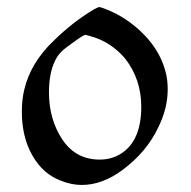

<svg xmlns="http://www.w3.org/2000/svg" viewBox="-20 -512 542 545"><path d="M246 -485Q259 -492 262 -492Q265 -492 278 -487Q341 -463 389.5 -413Q438 -363 452 -300Q456 -281 456 -258Q456 -204 429 -150Q396 -80 327 -29Q270 13 212 13Q183 13 153 1Q102 -18 72 -70.5Q42 -123 42 -195Q42 -230 49 -258Q67 -334 132 -396Q187 -450 246 -485ZM119 -250Q119 -173 157 -116Q195 -59 263 -59Q296 -59 322 -75Q381 -111 381 -209Q381 -287 335 -346Q295 -393 238 -409Q235 -410 232.5 -410.5Q230 -411 228.5 -411.5Q227 -412 225.5 -412.5Q224 -413 223 -413Q218 -413 201 -401Q168 -378 156.5 -367.5Q145 -357 137 -341Q119 -306 119 -250Z"/></svg>

Font: KaTeX_Fraktur
Style: Regular
Weight: 400
Version: Version 1.1; ttfautohint (v1.3)